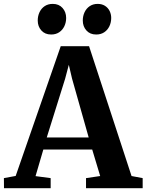

<svg xmlns="http://www.w3.org/2000/svg" viewBox="-42 -990 770 1010"><path d="M-21.5 -53 40.5 -64.5 277.5 -747H426.5L650 -64L708.5 -53V0H410.5V-53L485 -64L443 -203.5H186L145 -63.5L224.5 -53V0H-21ZM204 -267H424.5L337 -576.5L320 -649L300.5 -575.5ZM226.5 -808.5Q194.5 -808.5 175.5 -829.8Q156.5 -851 156.5 -882Q156.5 -906 166 -926Q175.5 -946 193.2 -957.8Q211 -969.5 235 -969.5H236Q268 -969.5 287 -948Q306 -926.5 306 -895.5Q306 -872 296.5 -852Q287 -832 269.2 -820.2Q251.5 -808.5 227.5 -808.5ZM463.5 -808.5Q431.5 -808.5 412.5 -829.8Q393.5 -851 393.5 -882Q393.5 -906 403 -926Q412.5 -946 430.2 -957.8Q448 -969.5 471.5 -969.5H472.5Q494 -969.5 510 -959.5Q526 -949.5 534.5 -932.5Q543 -915.5 543 -895.5Q543 -872 533.5 -852Q524 -832 506.2 -820.2Q488.5 -808.5 464.5 -808.5Z"/></svg>

Font: Merriweather Text
Style: Bold
Weight: 700
Designer: Eben Sorkin
Foundry: Eben Sorkin
Version: Version 2.100